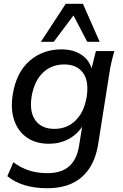

<svg xmlns="http://www.w3.org/2000/svg" viewBox="-20 -775 652 1019"><path d="M19 0ZM231 224Q97 224 19 160L51 86Q91 116 135 130Q179 144 232 144Q306 144 347 107.5Q388 71 399 2L416 -103Q389 -61 343 -36.5Q297 -12 240 -12Q171 -12 123.5 -44.5Q76 -77 55.5 -136.5Q35 -196 48 -276Q67 -391 137 -452Q207 -513 307 -513Q367 -513 409.5 -486Q452 -459 466 -412L489 -504H587Q578 -473 571 -442.5Q564 -412 560 -383L501 -10Q483 104 415 164Q347 224 231 224ZM269 -91Q336 -91 381.5 -136Q427 -181 440 -261Q453 -344 420.5 -388.5Q388 -433 321 -433Q253 -433 207.5 -389Q162 -345 148 -264Q135 -181 168 -136Q201 -91 269 -91ZM197 -553 329 -755H420L509 -553H443L370 -693L265 -553Z"/></svg>

Font: Winston Medium
Style: Italic
Weight: 500
Italic angle: -9°
Designer: Original fonts by Vernon Adams / Changes by Cristiano Sobral
Foundry: Original fonts by Vernon Adams / Changes by Cristiano Sobral
Version: Version 2.503;July 17, 2020;FontCreator 13.0.0.2655 64-bit